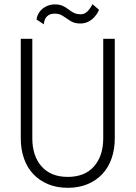

<svg xmlns="http://www.w3.org/2000/svg" viewBox="-20 -885 646 915"><path d="M79 -700V-226Q79 -174 94 -130.5Q109 -87 138 -56Q167 -25 208.5 -7.5Q250 10 303 10Q356 10 397.5 -7.5Q439 -25 468 -56Q497 -87 512 -130.5Q527 -174 527 -226V-700H472V-226Q472 -142 428 -92Q384 -42 303 -42Q222 -42 178 -92Q134 -142 134 -226V-700ZM154 -792 189 -769Q189 -779 193.5 -791Q198 -803 209.5 -811.5Q221 -820 241 -820Q264 -820 280.5 -808.5Q297 -797 316 -785Q335 -773 362 -773Q383 -773 400.5 -781.5Q418 -790 431 -805Q444 -820 452 -838L421 -865Q408 -841 395 -829Q382 -817 365 -817Q345 -817 331.5 -824Q318 -831 306 -840.5Q294 -850 279 -857Q264 -864 241 -864Q219 -864 200 -854.5Q181 -845 169 -829Q157 -813 154 -792Z"/></svg>

Font: Jost Light
Style: Regular
Weight: 300
Version: Version 3.710